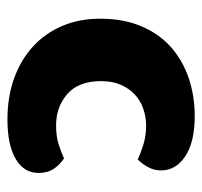

<svg xmlns="http://www.w3.org/2000/svg" viewBox="-34 -508 556 529"><g transform="rotate(90 244.5 -243.0)"><path d="M326 -367Q301 -367 278.5 -359Q256 -351 239.5 -335.5Q223 -320 213 -297Q203 -274 203 -243Q203 -181 238.5 -150Q274 -119 325 -119Q355 -119 377 -126Q399 -133 416 -141Q436 -127 446 -110.5Q456 -94 456 -71Q456 -30 417 -7.5Q378 15 309 15Q246 15 195 -3.5Q144 -22 107.5 -55.5Q71 -89 51 -136Q31 -183 31 -240Q31 -306 52.5 -355.5Q74 -405 111 -437Q148 -469 196.5 -485Q245 -501 299 -501Q371 -501 410 -475Q449 -449 449 -408Q449 -389 440 -372.5Q431 -356 419 -344Q402 -352 378 -359.5Q354 -367 326 -367Z"/></g></svg>

Font: Baloo Bhai
Style: Regular
Weight: 400
Designer: Supriya Tembe, Noopur Datye and Ek Type
Foundry: Ek Type
Version: Version 1.100;PS 1.000;hotconv 1.0.88;makeotf.lib2.5.647800;